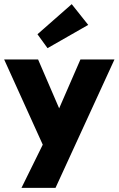

<svg xmlns="http://www.w3.org/2000/svg" viewBox="-31 -697 572 925"><path d="M236.5 208H72.5L175 0L-11 -410.5H152.5L254 -175L356.5 -410.5H520.5ZM198 -465 149.5 -532 314.5 -677 394 -577Z"/></svg>

Font: Lucymar Sans ExtraBold
Style: Regular
Weight: 800
Foundry: The League of Moveable Type (original font) / Main changes by Cristiano Sobral with portions from Mirco Monsees
Version: Version 2.001;August 30, 2020;FontCreator 13.0.0.2681 64-bit